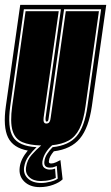

<svg xmlns="http://www.w3.org/2000/svg" viewBox="-23 -612 456 788"><path d="M140 156Q100 156 76.5 133Q53 110 58 74Q62 41 91 6Q31 -5 10 -48Q-11 -91 1 -176L60 -592H413L354 -176Q341 -87 305 -43.5Q269 0 198 9Q179 31 178 48Q175 59 187 59Q196 59 207 54Q218 49 225 45L234 124Q221 137 195 146.5Q169 156 140 156ZM146 139Q164 139 185 133.5Q206 128 214 121L210 69Q209 69 201.5 72.5Q194 76 182 76Q156 76 159 51Q161 34 170.5 19.5Q180 5 193 -8Q259 -15 291.5 -53Q324 -91 336 -176L392 -574H240L177 -129Q176 -119 174 -116Q172 -113 168 -113Q163 -113 164 -129L227 -574H75L19 -176Q7 -88 30.5 -50Q54 -12 127 -8Q110 8 95 28Q80 48 76 74Q72 102 91.5 120.5Q111 139 146 139ZM144 131Q114 131 97 115Q80 99 84 74Q88 45 107 23.5Q126 2 146 -15Q99 -16 69 -28.5Q39 -41 28.5 -76Q18 -111 27 -176L82 -566H218L156 -129Q153 -105 167 -105Q176 -105 180 -111.5Q184 -118 185 -129L247 -566H383L328 -176Q320 -117 303 -83.5Q286 -50 258.5 -35Q231 -20 191 -16Q175 -2 164.5 15Q154 32 151 51Q149 69 158.5 76.5Q168 84 181 84Q189 84 194.5 82.5Q200 81 203 80L206 118Q200 122 183 126.5Q166 131 144 131Z"/></svg>

Font: Alumni Sans Collegiate One SC
Style: Italic
Weight: 400
Italic angle: -8°
Designer: Robert E. Leuschke
Foundry: Robert E. Leuschke
Version: Version 1.100